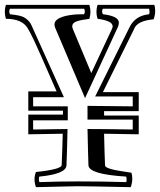

<svg xmlns="http://www.w3.org/2000/svg" viewBox="-61 -754 665 798"><path d="M288.6 -717.8H-19.5Q-22.5 -712.4 -22.5 -706.8Q-22.5 -701.2 -19.5 -694.8Q-6.8 -693.4 2.7 -691.9Q12.2 -690.4 18.3 -689.2Q24.4 -688 32 -685.1Q39.6 -682.1 46.6 -677Q53.7 -671.9 60.1 -664.6Q66.4 -657.2 70.3 -647.9L204.6 -350.1H76.7V-312H220.7V-253.9H76.7V-215.8L219.7 -217.8Q218.8 -168.9 217.5 -131.3Q216.3 -93.8 215.3 -66.9Q213.9 -30.8 102.5 -20Q100.6 -16.1 100.6 -10.3Q100.6 -3.4 102.5 2.9Q184.6 0 263.7 0Q367.2 0 463.4 2.9Q465.3 -0.5 465.3 -6.6Q465.3 -12.7 463.4 -20Q384.8 -24.9 346.2 -36.6Q307.6 -48.3 306.6 -66.9Q305.7 -93.8 304.7 -131.3Q303.7 -168.9 302.7 -217.8Q335 -217.8 381.6 -217.3Q428.2 -216.8 490.7 -215.8V-256.8H302.7V-314L490.7 -312V-353H334.5L477.5 -641.1Q501 -689 558.6 -694.8Q560.5 -699.7 560.5 -703.6Q560.5 -707.5 560.1 -710.7Q559.6 -713.9 558.6 -717.8H366.7Q363.3 -712.9 363.3 -707Q363.3 -701.2 366.7 -694.8Q433.1 -687 433.1 -659.7Q432.6 -655.8 431.9 -651.1Q431.2 -646.5 428.7 -641.1L292.5 -346.2L168.5 -638.2Q165.5 -645.5 165.5 -651.9Q165.5 -663.6 174.8 -671.4Q184.1 -679.2 198 -683.8Q211.9 -688.5 227.8 -690.9Q243.7 -693.4 257.3 -694.1Q271 -694.8 280 -694.8Q289.1 -694.8 288.6 -694.8Q291.5 -701.2 291.5 -706.8Q291.5 -712.4 288.6 -717.8ZM-36.6 -733.9H310.5Q314.9 -719.2 314.9 -704.8Q314.9 -690.4 310.5 -675.8Q272.5 -670.9 255.9 -664.6Q239.3 -658.2 239.3 -645.5Q239.3 -639.2 241.7 -633.8L318.4 -450.2L404.3 -633.8Q407.2 -639.6 407.2 -644.5Q407.2 -656.7 390.9 -664.3Q374.5 -671.9 344.7 -675.8Q339.8 -689.9 339.8 -704.8Q339.8 -719.7 344.7 -733.9H580.6Q584 -723.1 584 -707.8Q584 -692.4 577.6 -673.8Q507.3 -667.5 495.6 -631.8L366.7 -371.1H515.6V-292H371.6V-273.9H515.6V-195.8L371.6 -198.2Q372.6 -155.8 373.5 -123.5Q374.5 -91.3 375.5 -67.9Q375.5 -64.9 377.9 -61.8Q380.4 -58.6 388.9 -55.2Q397.5 -51.8 413.3 -48.1Q429.2 -44.4 485.4 -36.1Q488.8 -25.4 488.8 -10Q488.8 5.4 482.4 23.9Q392.1 22 337.6 21Q283.2 20 263.7 20Q255.4 20 211.7 21Q168 22 88.4 23.9Q82.5 7.3 82.5 -8.8Q82.5 -24.4 88.4 -39.1Q194.8 -50.3 195.3 -67.9Q198.7 -144 199.7 -198.2L56.6 -195.8V-277.8H200.7V-293.9H56.6V-374H174.3Q97.7 -549.8 81.3 -584.2Q64.9 -618.7 53.7 -637.2Q30.3 -675.8 -36.6 -675.8Q-41 -690.4 -41 -704.8Q-41 -719.2 -36.6 -733.9Z"/></svg>

Font: Jacques Francois Shadow
Style: Regular
Weight: 400
Designer: Alexei Vanyashin, Nikita Kanarev (i@xarsok.ru)
Foundry: Cyreal (www.cyreal.org)
Version: Version 1.003